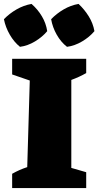

<svg xmlns="http://www.w3.org/2000/svg" viewBox="-54 -960 502 980"><path d="M8 0V-73Q45 -94 85 -107L98 -549L8 -580V-660H386V-587Q351 -567 310 -552V-103L386 -81V0ZM107 -940Q139 -912 160 -876.5Q181 -841 187 -801Q162 -771 124.5 -748.5Q87 -726 48 -721Q18 -745 -4 -783Q-26 -821 -34 -862Q-6 -891 30.5 -912Q67 -933 107 -940ZM347 -940Q377 -912 399 -876.5Q421 -841 428 -801Q403 -771 365 -748.5Q327 -726 288 -721Q257 -745 235.5 -783Q214 -821 207 -862Q235 -891 271 -912Q307 -933 347 -940Z"/></svg>

Font: Piazzolla Black
Style: Regular
Weight: 900
Designer: Juan Pablo del Peral
Foundry: Huerta Tipografica
Version: Version 1.330